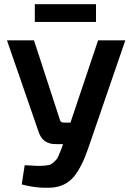

<svg xmlns="http://www.w3.org/2000/svg" viewBox="-20 -881 619 910"><path d="M435 -861V-777H145V-861ZM445 -690H574L397 -175Q367 -88 329.5 -43Q292 2 228 8Q158 13 83 -7L97 -98Q136 -96 153 -95Q170 -94 191.5 -96Q213 -98 220.5 -102Q228 -106 239 -116Q250 -126 255.5 -138Q261 -150 270 -173L279 -198H243Q182 -198 163 -256L13 -690H141L264 -313Q267 -300 282 -300H314Z"/></svg>

Font: Exo 2 Semi Bold
Style: Regular
Weight: 600
Designer: Natanael Gama
Version: Version 1.001;PS 001.001;hotconv 1.0.88;makeotf.lib2.5.64775